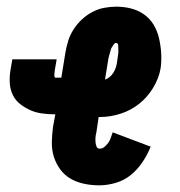

<svg xmlns="http://www.w3.org/2000/svg" viewBox="-20 -548 540 576"><path d="M278 8Q255 8 233 3.5Q211 -1 192.5 -11.5Q174 -22 161 -39.5Q148 -57 141.5 -78Q135 -99 135.5 -121.5Q136 -144 139 -167L146 -205Q127 -205 107.5 -207.5Q88 -210 72 -217Q56 -224 41.5 -235Q27 -246 19 -262Q11 -278 9.5 -296.5Q8 -315 11 -335L17 -370H150L144 -335Q144 -332 143.5 -329Q143 -326 143 -323.5Q143 -321 143.5 -318Q144 -315 147 -315H164L176 -389Q179 -407 184.5 -425Q190 -443 200.5 -459.5Q211 -476 225.5 -489.5Q240 -503 257 -512Q274 -521 292.5 -524.5Q311 -528 329 -528Q352 -528 373.5 -522.5Q395 -517 412.5 -504.5Q430 -492 441 -473.5Q452 -455 457 -433.5Q462 -412 463.5 -389.5Q465 -367 462 -344Q457 -314 440 -285.5Q423 -257 398 -237Q373 -217 342 -207Q311 -197 281 -197H276L269 -150Q267 -143 266.5 -136Q266 -129 266.5 -122Q267 -115 269.5 -108.5Q272 -102 279 -102Q287 -102 293.5 -107.5Q300 -113 305 -120Q310 -127 312.5 -135Q315 -143 318 -151L432 -108Q423 -85 408 -62.5Q393 -40 373 -23.5Q353 -7 327.5 0.5Q302 8 278 8ZM295 -309Q303 -312 309.5 -317.5Q316 -323 320.5 -330.5Q325 -338 327.5 -345.5Q330 -353 331 -361Q332 -366 332.5 -371.5Q333 -377 334 -382Q335 -387 335 -392Q335 -397 335 -402Q335 -407 334.5 -413Q334 -419 328 -419Q324 -419 321 -414.5Q318 -410 315.5 -406Q313 -402 312 -397.5Q311 -393 309.5 -388.5Q308 -384 307 -380Q306 -376 305 -371Z"/></svg>

Font: Iosevka Curly Slab Heavy
Style: Italic
Weight: 900
Italic angle: -9°
Monospace: yes
Designer: Belleve Invis
Foundry: Belleve Invis
Version: Version 22.1.2; ttfautohint (v1.8.4)